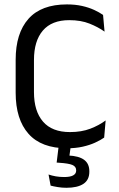

<svg xmlns="http://www.w3.org/2000/svg" viewBox="-20 -671 548 884"><path d="M289.2 11.7Q170.4 11.7 111.3 -54.9Q52.1 -121.6 52.1 -244.2V-395.7Q52.1 -518 111.1 -584.4Q170.1 -650.7 288.2 -650.7Q326.1 -650.7 357.4 -643.7Q388.6 -636.7 413 -625.5Q437.4 -614.3 454.5 -602.3L461.4 -525.4Q431.8 -546.5 392.2 -562.3Q352.5 -578.2 298.8 -578.2Q218.4 -578.2 177.4 -530.4Q136.4 -482.6 136.4 -394.6V-246.9Q136.4 -159.4 178 -111.1Q219.5 -62.9 302.2 -62.9Q355.2 -62.9 395.7 -78.4Q436.3 -94 466.4 -116.5L459.6 -37.5Q442.5 -25.5 417.5 -14.1Q392.5 -2.7 360.3 4.5Q328.1 11.7 289.2 11.7ZM307 -7.3 296.6 68.5 262.1 44.8Q269.4 44.5 277.6 44.4Q285.8 44.3 293.6 44.8Q343.5 47.1 367.4 64.9Q391.3 82.7 391.3 117.2V119.8Q391.3 157.4 364.1 175.5Q336.8 193.6 285.7 193.6Q265.3 193.6 246.2 190.4Q227.1 187.3 213 183.6L203.5 132.5Q219 137.8 237.3 141Q255.6 144.1 275.8 144.1Q302.7 144.1 316.7 136.6Q330.7 129 330.7 114.4V113.3Q330.7 95.8 313.1 88.4Q295.6 81.1 252.4 78.4Q247.5 77.9 244.8 77.8Q242 77.8 240.8 77.7L251.2 -7.3Z"/></svg>

Font: Anek Gurmukhi Medium
Style: Regular
Weight: 500
Designer: Sarang Kulkarni (Gurmukhi), Yesha Goshar (Latin)
Foundry: Ek Type
Version: Version 1.003